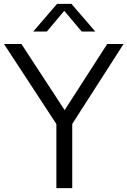

<svg xmlns="http://www.w3.org/2000/svg" viewBox="-36 -966 654 986"><path d="M253.5 0V-329L-15.5 -740H74L296 -400.5L514.5 -740H598.5L335 -329.5V0ZM134.5 -804 257 -946H331L453.5 -804H383.5L294 -910.5L204.5 -804Z"/></svg>

Font: Encode Sans
Style: Regular
Weight: 400
Designer: Multiple Designers
Foundry: Impallari Type
Version: Version 3.002; ttfautohint (v1.8.3) -l 8 -r 50 -G 200 -x 14 